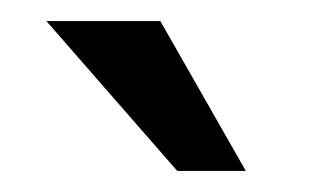

<svg xmlns="http://www.w3.org/2000/svg" viewBox="-20 -750 314 182"><path d="M132 -730H24L148 -588H213Z"/></svg>

Font: Alpha Lyrae Medium
Style: Regular
Weight: 500
Designer: Nikolay Petroussenko, Plamen Motev
Foundry: Fontfabric LLC
Version: Version 1.000;hotconv 1.0.109;makeotfexe 2.5.65596